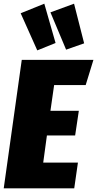

<svg xmlns="http://www.w3.org/2000/svg" viewBox="-30 -1020 526 1040"><path d="M210 -1000 271 -787.1 171.9 -747.1 82 -948.2ZM371.1 -1000 425.8 -785.2 328.1 -751 243.2 -953.1ZM476.1 -695.8 434.1 -559.1H263.2L243.2 -419.9H397L377 -286.1H224.1L204.1 -139.2H392.1L372.1 0H-9.8L87.9 -695.8Z"/></svg>

Font: Fira Sans Compressed Heavy
Style: Italic
Weight: 900
Width: 3
Italic angle: -8°
Designer: Carrois Corporate & Edenspiekermann AG
Foundry: Carrois Corporate GbR & Edenspiekermann AG
Version: Version 4.203;PS 004.203;hotconv 1.0.88;makeotf.lib2.5.64775